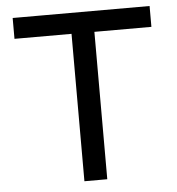

<svg xmlns="http://www.w3.org/2000/svg" viewBox="-51 -742 726 789"><g transform="rotate(-5 312.5 -347.0)"><path d="M265.5 0V-674.2H359.8V0ZM30.2 -608V-694H595V-608Z"/></g></svg>

Font: Outfit Thin
Style: Regular
Weight: 100
Designer: Rodrigo Fuenzalida
Foundry: fragTYPE
Version: Version 1.000